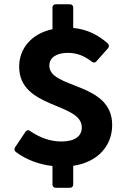

<svg xmlns="http://www.w3.org/2000/svg" viewBox="-20 -765 567 895"><path d="M502.9 -182.6C502.9 -383.8 210 -349.6 210 -459C210 -499 247.1 -518.6 295.9 -518.6C340.8 -518.6 373 -503.9 408.2 -477.5C416 -470.7 423.8 -472.7 429.7 -479.5L483.4 -540C489.3 -546.9 489.3 -555.7 482.4 -562.5C440.4 -599.6 390.6 -627.9 321.3 -634.8V-729.5C321.3 -739.3 315.4 -745.1 305.7 -745.1H240.2C230.5 -745.1 224.6 -739.3 224.6 -729.5V-628.9C127.9 -608.4 69.3 -540 69.3 -454.1C69.3 -256.8 361.3 -288.1 361.3 -170.9C361.3 -131.8 331.1 -105.5 266.6 -105.5C214.8 -105.5 168 -122.1 120.1 -154.3C112.3 -161.1 104.5 -158.2 98.6 -150.4L50.8 -79.1C45.9 -71.3 45.9 -63.5 53.7 -56.6C101.6 -20.5 163.1 2 224.6 8.8V94.7C224.6 104.5 230.5 110.4 240.2 110.4H305.7C315.4 110.4 321.3 104.5 321.3 94.7V7.8C435.5 -8.8 502.9 -85 502.9 -182.6Z"/></svg>

Font: Ed Sans Neue
Style: Bold
Weight: 700
Designer: Stephen Hutchings
Version: Version 1.004;PS 001.004;hotconv 1.0.88;makeotf.lib2.5.64775